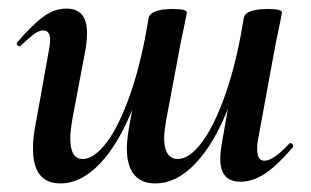

<svg xmlns="http://www.w3.org/2000/svg" viewBox="-20 -415 725 448"><path d="M183 -338Q183 -318 179 -297L149 -138Q144 -108 144 -92Q144 -44 173 -44Q199 -44 228 -81.5Q257 -119 283.5 -194Q310 -269 327 -374L345 -373Q326 -253 291.5 -166Q257 -79 213 -33Q169 13 121 13Q57 13 57 -68Q57 -95 62 -119L94 -297Q97 -312 97 -321Q97 -344 81 -344Q71 -344 59.5 -335.5Q48 -327 29 -309Q27 -307 25 -307Q22 -307 20 -310.5Q18 -314 21 -317Q55 -357 81 -376Q107 -395 135 -395Q183 -395 183 -338ZM638 -386 634 -365Q624 -318 623 -312L582 -89Q580 -80 580 -67Q580 -40 597 -40Q618 -40 655 -80Q656 -81 658 -81Q661 -81 663 -77.5Q665 -74 663 -71Q627 -29 598.5 -10Q570 9 541 9Q494 9 494 -44Q494 -59 497 -77L549 -374Q554 -394 605 -394Q638 -394 638 -386ZM416 -386 412 -365Q402 -318 401 -312L368 -136Q363 -108 363 -93Q363 -68 371.5 -56Q380 -44 395 -44Q422 -44 451.5 -83.5Q481 -123 507 -198Q533 -273 549 -374L567 -373Q548 -255 514.5 -168Q481 -81 436.5 -34Q392 13 342 13Q310 13 293 -7.5Q276 -28 276 -69Q276 -87 281 -117L327 -374Q329 -383 343 -388.5Q357 -394 383 -394Q416 -394 416 -386Z"/></svg>

Font: Cormorant Infant
Style: Bold Italic
Weight: 700
Italic angle: -10°
Designer: Christian Thalmann (Catharsis Fonts)
Foundry: Catharsis Fonts
Version: Version 4.000